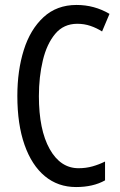

<svg xmlns="http://www.w3.org/2000/svg" viewBox="-20 -745 486 775"><path d="M292 -649Q237 -649 203 -608.5Q169 -568 153 -501.5Q137 -435 137 -357Q137 -221 180.5 -143.5Q224 -66 297 -66Q327 -66 353.5 -73.5Q380 -81 404 -93V-17Q356 10 287 10Q214 10 161 -34Q108 -78 79 -160.5Q50 -243 50 -358Q50 -460 76 -543Q102 -626 155.5 -675.5Q209 -725 289 -725Q361 -725 422 -689L392 -618Q370 -632 345 -640.5Q320 -649 292 -649Z"/></svg>

Font: Noto Sans Bengali ExtraCondensed
Style: Regular
Weight: 400
Width: 2
Designer: Jelle Bosma - Monotype Design Team
Foundry: Monotype Imaging Inc.
Version: Version 2.003; ttfautohint (v1.8.4.7-5d5b)